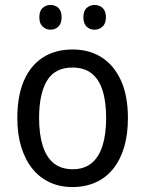

<svg xmlns="http://www.w3.org/2000/svg" viewBox="-20 -746 586 776"><path d="M497 -269Q497 -203 482 -152Q467 -101 438 -64.5Q409 -28 367 -9Q325 10 272 10Q222 10 181 -9Q140 -28 111 -64Q82 -100 66 -151.5Q50 -203 50 -269Q50 -358 76.5 -419.5Q103 -481 153 -513.5Q203 -546 274 -546Q341 -546 391 -514Q441 -482 469 -420.5Q497 -359 497 -269ZM138 -269Q138 -204 152.5 -157.5Q167 -111 197 -86.5Q227 -62 274 -62Q320 -62 350 -86.5Q380 -111 394.5 -157.5Q409 -204 409 -269Q409 -335 394.5 -380.5Q380 -426 350 -449.5Q320 -473 273 -473Q202 -473 170 -420Q138 -367 138 -269ZM139 -676Q139 -702 152.5 -714Q166 -726 184 -726Q203 -726 216 -714Q229 -702 229 -676Q229 -651 216 -638.5Q203 -626 184 -626Q166 -626 152.5 -638.5Q139 -651 139 -676ZM317 -676Q317 -702 330.5 -714Q344 -726 362 -726Q381 -726 394.5 -714Q408 -702 408 -676Q408 -651 394.5 -638.5Q381 -626 362 -626Q343 -626 330 -638.5Q317 -651 317 -676Z"/></svg>

Font: Noto Sans Khmer SemiCondensed
Style: Regular
Weight: 400
Width: 4
Designer: Danh Hong and the Monotype Design Team
Foundry: Monotype Imaging Inc.
Version: Version 2.004